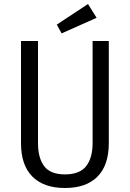

<svg xmlns="http://www.w3.org/2000/svg" viewBox="-20 -925 649 960"><path d="M170 -720V-210Q170 -135 201 -94Q232 -53 305 -53Q378 -53 410.5 -94Q443 -135 443 -210V-720H524V-209Q524 -99 467.5 -42Q411 15 305 15Q199 15 142 -42Q85 -99 85 -209V-720ZM420 -905 463 -836 288 -758 264 -802Z"/></svg>

Font: Carrois Gothic SC
Style: Regular
Weight: 400
Designer: Ralph du Carrois
Foundry: Ralph du Carrois
Version: Version 1.002